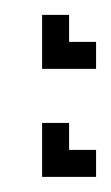

<svg xmlns="http://www.w3.org/2000/svg" viewBox="-20 -234 147 254"><path d="M71.4 -35.7V-71.4H35.7V0H107.1V-35.7ZM71.4 -178.6V-214.3H35.7V-142.9H107.1V-178.6Z"/></svg>

Font: Gossip Low Pixel
Style: Regular
Weight: 500
Width: 3
Designer: Deborah Khodanovich
Version: Version 1.001;Glyphs 3.3.1 (3343)